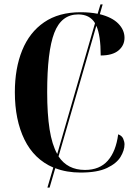

<svg xmlns="http://www.w3.org/2000/svg" viewBox="-20 -780 626 879"><path d="M197 79 224 -13Q136 -51 92 -141Q48 -231 48 -358Q48 -467 81.5 -549.5Q115 -632 182 -678Q249 -724 349 -724Q392 -724 427 -717L440 -760H450L437 -715Q493 -701 521.5 -672Q550 -643 550 -607Q550 -572 522.5 -549Q495 -526 441 -526Q441 -618 421 -662L248 -64Q289 -2 369 -2Q436 -2 473.5 -44.5Q511 -87 521 -165Q538 -159 544 -145Q550 -131 550 -119Q550 -92 532 -62Q514 -32 470 -11Q426 10 349 10Q285 10 233 -10L207 79ZM196 -358Q196 -258 207 -188Q218 -118 242 -75L415 -674Q391 -714 338 -714Q261 -714 228.5 -629.5Q196 -545 196 -358Z"/></svg>

Font: Noto Serif Display Condensed
Style: Bold
Weight: 700
Width: 3
Designer: Monotype Design Team
Foundry: Monotype Imaging Inc.
Version: Version 2.009